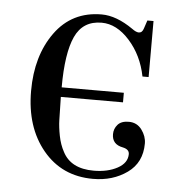

<svg xmlns="http://www.w3.org/2000/svg" viewBox="-42 -508 523 560"><g transform="rotate(5 220.0 -228.0)"><path d="M250 12Q159 12 103.5 -55Q48 -122 48 -228Q48 -331 97.5 -399.5Q147 -468 234 -468Q277 -468 326 -434Q338 -425 346 -425Q356 -425 360 -438L368 -462H386V-298H368Q356 -359 318 -401.5Q280 -444 236 -444Q181 -444 158.5 -395Q136 -346 136 -246H318V-218H136Q137 -170 137.5 -150Q138 -130 143 -104.5Q148 -79 159 -59Q183 -12 250 -12Q291 -12 319.5 -27.5Q348 -43 348 -69Q348 -83 329 -87Q297 -93 297 -123Q297 -139 307.5 -151Q318 -163 340 -163Q364 -163 378 -144Q392 -125 392 -104Q392 -48 350 -18Q308 12 250 12Z"/></g></svg>

Font: Old Standard TT
Style: Regular
Weight: 400
Designer: Alexey Kryukov <alexios@thessalonica.org.ru>
Version: Version 1.0